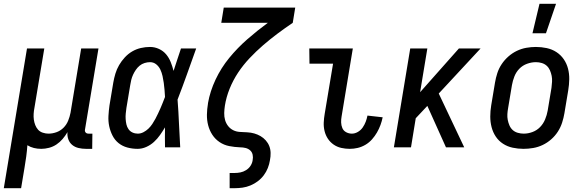

<svg xmlns="http://www.w3.org/2000/svg" viewBox="-50 -775 3070 1010"><path d="M-30 215 92 -520H183L131 -207Q128 -192 127 -176.5Q126 -161 128 -146Q130 -131 135.5 -117Q141 -103 150.5 -92.5Q160 -82 175 -77Q190 -72 205 -72Q226 -72 247 -79.5Q268 -87 284 -103Q300 -119 308.5 -140Q317 -161 321 -182L377 -520H468L397 -93Q396 -89 397 -85Q398 -81 400.5 -78Q403 -75 407 -73.5Q411 -72 416 -72H436L435 8H402Q382 8 363 3.5Q344 -1 330 -12.5Q316 -24 309.5 -42Q303 -60 305 -80Q294 -61 279.5 -44Q265 -27 247 -15Q229 -3 208 2.5Q187 8 167 8Q147 8 128.5 3.5Q110 -1 94 -11Q92 19 88 48.5Q84 78 79 107L61 215Z M674 8Q646 8 620 1Q594 -6 574 -22Q554 -38 542 -61.5Q530 -85 524.5 -111Q519 -137 520.5 -165Q522 -193 526 -221L546 -341Q550 -364 557 -387.5Q564 -411 576.5 -432.5Q589 -454 606.5 -473Q624 -492 645.5 -504.5Q667 -517 691 -522.5Q715 -528 739 -528Q764 -528 786.5 -517.5Q809 -507 824 -489Q839 -471 848 -448.5Q857 -426 863 -402Q873 -432 882.5 -461.5Q892 -491 902 -520H982Q958 -453 934 -385.5Q910 -318 884 -251Q889 -188 891.5 -125.5Q894 -63 898 0H818Q817 -26 817.5 -52.5Q818 -79 818 -105Q806 -85 792 -65Q778 -45 760 -28.5Q742 -12 719.5 -2Q697 8 674 8ZM675 -72Q690 -72 704.5 -79.5Q719 -87 730.5 -98Q742 -109 751 -122.5Q760 -136 767.5 -150Q775 -164 781.5 -178Q788 -192 794.5 -206.5Q801 -221 806.5 -235.5Q812 -250 818 -265Q817 -284 815.5 -302.5Q814 -321 811.5 -339Q809 -357 805 -375Q801 -393 793.5 -409Q786 -425 772 -436.5Q758 -448 739 -448Q725 -448 710.5 -443.5Q696 -439 684.5 -429.5Q673 -420 664.5 -407.5Q656 -395 650 -382Q644 -369 640.5 -355Q637 -341 635 -327L615 -207Q613 -193 611.5 -178Q610 -163 611 -148.5Q612 -134 615 -120.5Q618 -107 626 -95.5Q634 -84 647 -78Q660 -72 675 -72Z M1158 215V135H1184Q1199 135 1214.5 132Q1230 129 1244.5 120Q1259 111 1268 97Q1277 83 1279 68Q1282 53 1279 39Q1276 25 1266 16Q1256 7 1242 3.5Q1228 0 1213 0Q1184 -1 1156 -6.5Q1128 -12 1105 -27.5Q1082 -43 1067 -66Q1052 -89 1045 -116Q1038 -143 1038.5 -172Q1039 -201 1044 -230V-232Q1055 -295 1084 -356.5Q1113 -418 1156 -470.5Q1199 -523 1251 -568.5Q1303 -614 1359 -655H1114L1127 -735H1503L1490 -655Q1450 -628 1410.5 -598.5Q1371 -569 1334 -537Q1297 -505 1263 -469Q1229 -433 1202.5 -393Q1176 -353 1158 -308.5Q1140 -264 1133 -219Q1130 -200 1129.5 -180.5Q1129 -161 1134 -143.5Q1139 -126 1150 -112Q1161 -98 1177 -90Q1193 -82 1212 -81Q1231 -80 1250.5 -79Q1270 -78 1287.5 -73Q1305 -68 1320.5 -59Q1336 -50 1348 -36.5Q1360 -23 1366.5 -6.5Q1373 10 1373.5 29Q1374 48 1370 68Q1367 88 1359 108.5Q1351 129 1337.5 147Q1324 165 1306 178.5Q1288 192 1267.5 200.5Q1247 209 1226 212Q1205 215 1184 215Z M1790 8Q1767 8 1745 3Q1723 -2 1705 -14.5Q1687 -27 1675 -45Q1663 -63 1657.5 -85Q1652 -107 1653 -130Q1654 -153 1658 -176L1702 -440H1578L1577 -520H1806L1747 -163Q1744 -147 1744.5 -131Q1745 -115 1751 -101Q1757 -87 1771 -79.5Q1785 -72 1801 -72Q1817 -72 1832.5 -81Q1848 -90 1858 -104.5Q1868 -119 1874 -135Q1880 -151 1883 -167L1963 -158Q1959 -138 1951.5 -117.5Q1944 -97 1933 -78Q1922 -59 1907 -42Q1892 -25 1872.5 -13.5Q1853 -2 1832 3Q1811 8 1790 8Z M2392 0H2296L2198 -218L2137 -153L2112 0H2022L2108 -520H2198L2160 -290L2364 -520H2478L2258 -283Z M2704 8Q2675 8 2647 2Q2619 -4 2596 -19Q2573 -34 2558 -56.5Q2543 -79 2536 -106Q2529 -133 2529 -162Q2529 -191 2534 -221L2554 -341Q2558 -365 2566 -390Q2574 -415 2589 -437.5Q2604 -460 2624.5 -478Q2645 -496 2669 -507.5Q2693 -519 2718.5 -523.5Q2744 -528 2769 -528Q2798 -528 2826 -522Q2854 -516 2877 -501Q2900 -486 2915.5 -463.5Q2931 -441 2938 -414Q2945 -387 2944.5 -358Q2944 -329 2939 -299L2919 -179Q2915 -155 2907 -130Q2899 -105 2884.5 -82.5Q2870 -60 2849.5 -42Q2829 -24 2805 -12.5Q2781 -1 2755 3.5Q2729 8 2704 8ZM2705 -72Q2728 -72 2751 -80.5Q2774 -89 2791 -106.5Q2808 -124 2817.5 -147Q2827 -170 2831 -193L2851 -313Q2853 -329 2854 -345Q2855 -361 2852 -376Q2849 -391 2843 -405Q2837 -419 2826 -429Q2815 -439 2800 -443.5Q2785 -448 2769 -448Q2746 -448 2722.5 -439.5Q2699 -431 2682 -413.5Q2665 -396 2656 -373Q2647 -350 2643 -327L2623 -207Q2620 -191 2619 -175Q2618 -159 2621 -144Q2624 -129 2630 -115Q2636 -101 2647 -91Q2658 -81 2673.5 -76.5Q2689 -72 2705 -72ZM2751 -600 2788 -755H2875L2822 -600Z"/></svg>

Font: Iosevka Medium
Style: Italic
Weight: 500
Italic angle: -9°
Monospace: yes
Designer: Belleve Invis
Foundry: Belleve Invis
Version: Version 32.5.0; ttfautohint (v1.8.4)